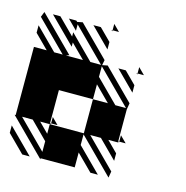

<svg xmlns="http://www.w3.org/2000/svg" viewBox="-110 -802 881 907"><g transform="rotate(15 331.0 -349.0)"><path d="M166.7 5.2 -5.2 -166.7H0V-500H62.5L-5.2 -567.7V-604.2L99 -500H140.6L-5.2 -645.8L5.2 -671.9L171.9 -505.2L156.2 -500H239.6L171.9 -567.7V-546.9L46.9 -671.9H83.3L161.5 -593.8V-614.6L276 -500H328.1L171.9 -656.2V-625L125 -671.9H161.5L166.7 -666.7L192.7 -671.9L338.5 -526L333.3 -500L359.4 -505.2L505.2 -359.4L500 -328.1V-171.9H505.2V-166.7L500 -171.9V-166.7H453.1L505.2 -114.6V-78.1L416.7 -166.7H364.6L505.2 -26L500 5.2L333.3 -161.5V-109.4L447.9 5.2H411.5L333.3 -72.9V0H166.7ZM78.1 5.2 -5.2 -78.1V-114.6L114.6 5.2ZM505.2 -500 500 -505.2H505.2ZM505.2 -411.5 411.5 -505.2H447.9L505.2 -447.9ZM338.5 -666.7 333.3 -671.9H338.5ZM338.5 -578.1 244.8 -671.9H281.2L338.5 -614.6ZM505.2 -171.9H536.5L505.2 -203.1ZM171.9 -171.9V-166.7L166.7 -171.9V-166.7H328.1H333.3V-333.3H406.2L333.3 -406.2V-333.3H166.7V-171.9ZM171.9 -171.9H203.1L171.9 -203.1ZM505.2 -505.2H536.5L505.2 -536.5ZM338.5 -671.9H369.8L338.5 -703.1ZM166.7 -31.2V-83.3L83.3 -166.7H31.2ZM166.7 -119.8V-166.7H119.8ZM442.7 -333.3H494.8L333.3 -494.8V-442.7Z"/></g></svg>

Font: 0xA000-Monochrome
Style: Monochrome
Weight: 400
Version: Version 0.1